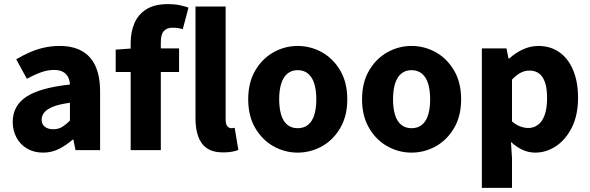

<svg xmlns="http://www.w3.org/2000/svg" viewBox="-20 -732 2877 936"><path d="M190 12Q145 12 111.5 -8Q78 -28 60 -62Q42 -96 42 -138Q42 -216 108 -260Q174 -304 321 -320Q320 -341 311.5 -357Q303 -373 286.5 -382Q270 -391 243 -391Q212 -391 180 -379.5Q148 -368 111 -348L59 -443Q91 -462 125 -477Q159 -492 195.5 -500Q232 -508 271 -508Q335 -508 379 -483.5Q423 -459 445.5 -409.5Q468 -360 468 -284V0H348L338 -51H334Q303 -24 267.5 -6Q232 12 190 12ZM240 -102Q265 -102 283.5 -113.5Q302 -125 321 -144V-231Q269 -224 239 -212Q209 -200 196 -184Q183 -168 183 -149Q183 -126 198.5 -114Q214 -102 240 -102Z M617 0V-522Q617 -575 635 -618Q653 -661 693 -686.5Q733 -712 800 -712Q831 -712 857 -706.5Q883 -701 899 -695L871 -590Q845 -597 821 -597Q794 -597 779 -581Q764 -565 764 -526V0ZM544 -381V-490L627 -496H853V-381Z M1068 11Q1018 11 988.5 -9.5Q959 -30 946 -67.5Q933 -105 933 -155V-700H1080V-149Q1080 -126 1088.5 -116.5Q1097 -107 1107 -107Q1111 -107 1114.5 -107.5Q1118 -108 1124 -109L1142 -1Q1130 4 1111.5 7.5Q1093 11 1068 11Z M1431 12Q1369 12 1314 -18.5Q1259 -49 1224.5 -107.5Q1190 -166 1190 -248Q1190 -330 1224.5 -388.5Q1259 -447 1314 -477.5Q1369 -508 1431 -508Q1494 -508 1549 -477.5Q1604 -447 1638.5 -388.5Q1673 -330 1673 -248Q1673 -166 1638.5 -107.5Q1604 -49 1549 -18.5Q1494 12 1431 12ZM1431 -107Q1462 -107 1482.5 -124Q1503 -141 1512.5 -173Q1522 -205 1522 -248Q1522 -291 1512.5 -323Q1503 -355 1482.5 -372.5Q1462 -390 1431 -390Q1401 -390 1380.5 -372.5Q1360 -355 1350.5 -323Q1341 -291 1341 -248Q1341 -205 1350.5 -173Q1360 -141 1380.5 -124Q1401 -107 1431 -107Z M1986 12Q1924 12 1869 -18.5Q1814 -49 1779.5 -107.5Q1745 -166 1745 -248Q1745 -330 1779.5 -388.5Q1814 -447 1869 -477.5Q1924 -508 1986 -508Q2049 -508 2104 -477.5Q2159 -447 2193.5 -388.5Q2228 -330 2228 -248Q2228 -166 2193.5 -107.5Q2159 -49 2104 -18.5Q2049 12 1986 12ZM1986 -107Q2017 -107 2037.5 -124Q2058 -141 2067.5 -173Q2077 -205 2077 -248Q2077 -291 2067.5 -323Q2058 -355 2037.5 -372.5Q2017 -390 1986 -390Q1956 -390 1935.5 -372.5Q1915 -355 1905.5 -323Q1896 -291 1896 -248Q1896 -205 1905.5 -173Q1915 -141 1935.5 -124Q1956 -107 1986 -107Z M2329 184V-496H2449L2459 -447H2463Q2492 -474 2529 -491Q2566 -508 2604 -508Q2664 -508 2707.5 -477Q2751 -446 2774.5 -389Q2798 -332 2798 -256Q2798 -171 2768 -111Q2738 -51 2690.5 -19.5Q2643 12 2589 12Q2557 12 2527.5 -1.5Q2498 -15 2471 -40L2476 39V184ZM2555 -108Q2581 -108 2602 -123Q2623 -138 2635 -170.5Q2647 -203 2647 -254Q2647 -299 2637.5 -328.5Q2628 -358 2609 -373Q2590 -388 2561 -388Q2539 -388 2518.5 -377.5Q2498 -367 2476 -344V-140Q2496 -123 2516.5 -115.5Q2537 -108 2555 -108Z"/></svg>

Font: Mada
Style: Bold
Weight: 700
Designer: Khaled Hosny
Version: Version 1.5